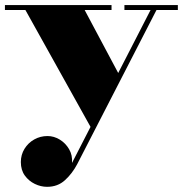

<svg xmlns="http://www.w3.org/2000/svg" viewBox="-34 -480 724 760"><path d="M301 -440.5 439 -181.5 327 27 66.5 -440.5H-14.5V-460H407.5V-440.5ZM670 -460V-440.5H585.5L271.5 170Q252 207 223.2 233.2Q194.5 259.5 152.5 259.5Q127.5 259.5 103.8 248Q80 236.5 64.2 214.8Q48.5 193 48.5 161.5Q48.5 132.5 63 109Q77.5 85.5 101.5 72Q125.5 58.5 154 58.5Q179.5 58.5 202.5 72.5Q225.5 86.5 239.5 110.5Q253.5 134.5 251 165L562 -440.5H458.5V-460Z"/></svg>

Font: Bodoni Moda 11pt Black
Style: Regular
Weight: 900
Designer: Owen Earl
Foundry: indestructible type
Version: Version 2.004